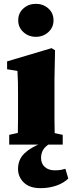

<svg xmlns="http://www.w3.org/2000/svg" viewBox="-20 -754 376 1001"><path d="M28 0V-51L73 -61Q74 -98 74 -138.5Q74 -179 74 -210V-258Q74 -299 73.5 -326.5Q73 -354 71 -384L17 -393V-434L249 -503L267 -492L264 -343V-210Q264 -179 264 -137.5Q264 -96 265 -60L307 -51V0ZM167 -562Q129 -562 102 -586.5Q75 -611 75 -648Q75 -686 102 -710Q129 -734 167 -734Q205 -734 232 -710Q259 -686 259 -648Q259 -611 232 -586.5Q205 -562 167 -562ZM74 127Q74 78 107 46Q140 14 199 -8H245Q216 8 205 27Q194 46 194 69Q194 99 213.5 116.5Q233 134 266 134Q286 134 298.5 131.5Q311 129 321 126L336 177Q311 201 273 214Q235 227 192 227Q134 227 104 197.5Q74 168 74 127Z"/></svg>

Font: Source Serif Pro Black
Style: Regular
Weight: 900
Designer: Frank Grießhammer
Foundry: Adobe Systems Incorporated
Version: Version 3.001;hotconv 1.0.111;makeotfexe 2.5.65597